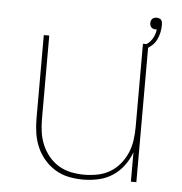

<svg xmlns="http://www.w3.org/2000/svg" viewBox="-49 -681 697 735"><g transform="rotate(5 300.0 -313.0)"><path d="M297 8Q269 8 241.5 2.5Q214 -3 190 -17.5Q166 -32 147.5 -53.5Q129 -75 118 -101Q107 -127 103 -154.5Q99 -182 99 -210V-530H120V-210Q120 -185 123.5 -159.5Q127 -134 137 -110.5Q147 -87 163.5 -67Q180 -47 202 -34Q224 -21 249.5 -16Q275 -11 300 -11Q325 -11 350.5 -16Q376 -21 398 -34Q420 -47 436.5 -67Q453 -87 463 -110.5Q473 -134 476.5 -159.5Q480 -185 480 -210V-530H501V0H480V-113Q470 -85 452 -61Q434 -37 409.5 -21Q385 -5 355.5 1.5Q326 8 297 8ZM491 -511 484 -525Q503 -533 514.5 -551Q526 -569 528 -590Q527 -589 525.5 -589Q524 -589 523 -589Q518 -589 514 -590.5Q510 -592 507 -595Q504 -598 502.5 -602.5Q501 -607 501 -611Q501 -616 502.5 -620.5Q504 -625 507 -628Q510 -631 514.5 -632.5Q519 -634 524 -634Q528 -634 533 -632.5Q538 -631 541 -627.5Q544 -624 545 -619Q546 -614 546 -609Q546 -594 543 -579.5Q540 -565 533.5 -551.5Q527 -538 515.5 -527.5Q504 -517 491 -511Z"/></g></svg>

Font: Iosevka Curly Thin Extended
Style: Regular
Weight: 100
Width: 7
Monospace: yes
Designer: Belleve Invis
Foundry: Belleve Invis
Version: Version 11.1.0; ttfautohint (v1.8.3)